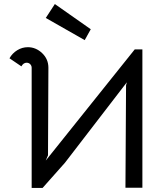

<svg xmlns="http://www.w3.org/2000/svg" viewBox="-20 -930 823 952"><path d="M220 -594 218 -160 207 -134 648 -685H686V1H602L605 -507L609 -522L302 -123L191 2H137V-594Q137 -604 130 -611.5Q123 -619 112 -619Q96 -619 86 -601L27 -641Q41 -666 65.5 -681Q90 -696 118 -696Q158 -696 189 -666.5Q220 -637 220 -594ZM207 -841 252 -910 430 -785 400 -731Z"/></svg>

Font: Bellota
Style: Bold
Weight: 700
Designer: Kemie Guaida
Foundry: Kemie Guaida
Version: Version 4.001